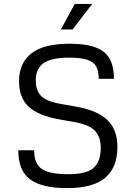

<svg xmlns="http://www.w3.org/2000/svg" viewBox="-20 -944 682 978"><path d="M73.2 -178.7H153.8Q153.8 -110.8 192.4 -83.7Q231 -56.6 329.1 -56.6Q419.9 -56.6 456.5 -88.6Q493.2 -120.6 493.2 -191.4Q493.2 -245.1 464.8 -276.6Q436.5 -308.1 363.8 -321.3L276.9 -336.9Q175.3 -355.5 126.2 -400.4Q77.1 -445.3 77.1 -530.8Q77.1 -623 139.9 -672.1Q202.6 -721.2 335 -721.2Q456.1 -721.2 508.3 -680.2Q560.5 -639.2 560.5 -542.5H482.9Q482.9 -582.5 469.7 -606Q456.5 -629.4 423.8 -639.9Q391.1 -650.4 332.5 -650.4Q242.7 -650.4 202.4 -622.6Q162.1 -594.7 162.1 -533.7Q162.1 -484.4 188.2 -456.3Q214.4 -428.2 285.2 -415.5L372.1 -399.9Q477.1 -380.9 527.6 -332Q578.1 -283.2 578.1 -195.3Q578.1 -92.3 516.8 -39.1Q455.6 14.2 320.8 14.2Q193.8 14.2 133.5 -30.3Q73.2 -74.7 73.2 -178.7ZM360.8 -923.8H449.7L349.6 -793.9H290Z"/></svg>

Font: Metrophobic
Style: Regular
Weight: 400
Designer: Vernon Adams
Foundry: Vernon Adams
Version: Version 3.200; ttfautohint (v1.8.4.7-5d5b);gftools[0.9.23]